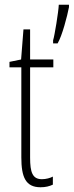

<svg xmlns="http://www.w3.org/2000/svg" viewBox="-20 -780 311 810"><path d="M271 -750V-760H228C227 -732 210 -627 204 -610V-597H223C242 -628 264 -713 271 -750ZM157 -24C117 -24 107 -53 107 -115V-496H205V-529H107V-656H79L69 -529L20 -519V-496H70V-116C70 -33 88 10 151 10C172 10 188 6 203 -1V-35C192 -29 174 -24 157 -24Z"/></svg>

Font: Noto Sans Devanagari UI ExtraCondensed ExtraLight
Style: Regular
Weight: 200
Width: 2
Designer: Jelle Bosma - Monotype Design Team
Foundry: Monotype Imaging Inc.
Version: Version 2.004